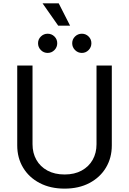

<svg xmlns="http://www.w3.org/2000/svg" viewBox="-20 -1121 775 1153"><path d="M367.7 11.7Q282.2 11.7 218 -22Q153.8 -55.7 118.7 -114.3Q83.5 -172.9 83.5 -247.6V-727.5H175.3V-254.9Q175.3 -202.1 198.5 -161.1Q221.7 -120.1 264.9 -96.7Q308.1 -73.2 368.2 -73.2Q427.7 -73.2 470.7 -96.9Q513.7 -120.6 536.6 -161.4Q559.6 -202.1 559.6 -254.9V-727.5H651.4V-247.6Q651.4 -172.9 616.2 -114.3Q581.1 -55.7 517.3 -22Q453.6 11.7 367.7 11.7ZM471.7 -803.2Q447.8 -803.2 430.7 -820.3Q413.6 -837.4 413.6 -861.3Q413.6 -885.3 430.7 -901.9Q447.8 -918.5 471.7 -918.5Q495.1 -918.5 512 -901.9Q528.8 -885.3 528.8 -861.3Q528.8 -837.4 512 -820.3Q495.1 -803.2 471.7 -803.2ZM266.1 -803.2Q242.2 -803.2 225.3 -820.3Q208.5 -837.4 208.5 -861.3Q208.5 -885.3 225.6 -901.9Q242.7 -918.5 266.1 -918.5Q290 -918.5 306.9 -901.9Q323.7 -885.3 323.7 -861.3Q323.7 -837.4 306.9 -820.3Q290 -803.2 266.1 -803.2ZM329.6 -966.8 235.4 -1101.1H332.5L400.9 -966.8Z"/></svg>

Font: Inter 18pt
Style: Regular
Weight: 400
Designer: Rasmus Andersson
Foundry: rsms
Version: Version 4.001;git-66647c0bb